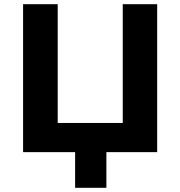

<svg xmlns="http://www.w3.org/2000/svg" viewBox="-20 -725 860 915"><path d="M338 170V0H90V-705H255V-139H565V-705H729V0H487V170Z"/></svg>

Font: Nunito Sans 7pt ExtraBold
Style: Regular
Weight: 800
Designer: Vernon Adams
Foundry: Vernon Adams
Version: Version 3.101;gftools[0.9.27]